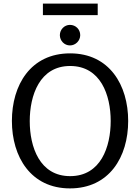

<svg xmlns="http://www.w3.org/2000/svg" viewBox="-20 -1034 777 1065"><path d="M218 -1014V-950H522V-1014ZM425 -839C425 -871 400 -896 368 -896C337 -896 312 -870 312 -839C312 -808 337 -782 368 -782C399 -782 425 -808 425 -839ZM368 11C586 11 691 -163 691 -363C691 -562 587 -738 369 -738C150 -738 46 -563 46 -363C46 -164 151 11 368 11ZM369 -57C200 -57 145 -219 145 -362C145 -505 200 -668 369 -668C538 -668 594 -507 594 -363C594 -219 539 -57 369 -57Z"/></svg>

Font: Rosario
Style: Regular
Weight: 400
Designer: Hector Gatti
Foundry: Omnibus Type
Version: Version 1.100